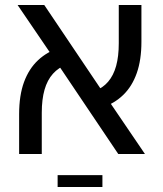

<svg xmlns="http://www.w3.org/2000/svg" viewBox="-20 -612 646 763"><path d="M450 0 193 -382 50 -592H156L397 -234L556 0ZM56 0V-158Q56 -233 75.5 -286Q95 -339 131.5 -373Q168 -407 219 -423L246 -356Q213 -344 190.5 -319Q168 -294 157 -255.5Q146 -217 146 -164V0ZM385 -184 355 -250Q388 -262 409.5 -287Q431 -312 441.5 -350Q452 -388 452 -440V-592H542V-446Q542 -374 523.5 -321.5Q505 -269 470 -235Q435 -201 385 -184ZM209 131V84H387V131Z"/></svg>

Font: Noto Sans Hebrew
Style: Regular
Weight: 400
Designer: Monotype Design Team
Foundry: Monotype Imaging Inc.
Version: Version 2.003